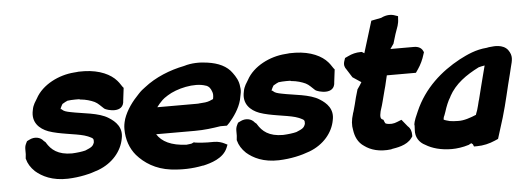

<svg xmlns="http://www.w3.org/2000/svg" viewBox="-45 -745 2404 881"><g transform="rotate(-5 1157.0 -305.0)"><path d="M52 -113 53 -110C58 -90 70 -70 89 -52C119 -26 165 -2 237 -4C293 -6 340 -17 380 -32C446 -57 489 -109 499 -166C510 -216 479 -246 448 -265C405 -293 330 -296 278 -307C256 -311 245 -315 239 -321L236 -324L231 -325L233 -331C235 -335 239 -344 242 -348C250 -353 265 -361 267 -361H268H269C277 -362 288 -363 301 -363H317C317 -363 320 -363 323 -362L324 -361H326C350 -359 373 -352 390 -344C406 -336 415 -324 431 -310C441 -302 520 -278 521 -340L528 -397L523 -403C520 -406 513 -420 502 -432C476 -462 426 -487 355 -489H330H328C323 -488 317 -488 307 -487C238 -482 160 -445 127 -383C121 -372 108 -357 104 -332C91 -276 126 -244 166 -229C216 -211 286 -207 329 -195C340 -191 348 -189 351 -187L352 -186H353C370 -178 371 -176 370 -160C364 -142 357 -138 328 -126C313 -122 289 -119 266 -118C201 -118 171 -144 151 -177L150 -179L148 -181C146 -182 145 -184 141 -187C128 -204 101 -211 75 -197L65 -192L60 -182C55 -172 54 -164 54 -155V-133Z M515 -208C515 -160 530 -118 557 -86C591 -47 641 -14 711 -5C760 1 810 0 859 -10H861H862C896 -18 954 -34 974 -81L980 -96L966 -103C956 -108 940 -114 919 -114H890C871 -114 851 -116 835 -118L827 -120L816 -115C815 -115 806 -113 793 -112C722 -115 680 -137 658 -172H837C880 -172 917 -177 955 -183H985L997 -195C1018 -219 1045 -256 1055 -296L1060 -321C1063 -333 1063 -344 1061 -355C1059 -383 1046 -403 1033 -421C1010 -454 971 -472 920 -479C888 -484 848 -484 813 -473C747 -460 679 -433 626 -391C617 -385 605 -375 595 -364C565 -333 537 -297 522 -253V-252C517 -236 515 -222 515 -208ZM674 -295C681 -305 690 -315 701 -326C707 -332 713 -336 727 -345C769 -372 853 -393 905 -374H906C918 -370 926 -360 931 -345C935 -336 935 -326 933 -315C933 -315 933 -313 932 -310C921 -305 911 -300 895 -298L871 -296H870C865 -295 860 -295 853 -295Z M1024 -113 1025 -110C1030 -90 1042 -70 1061 -52C1091 -26 1137 -2 1209 -4C1265 -6 1312 -17 1352 -32C1418 -57 1461 -109 1471 -166C1482 -216 1451 -246 1420 -265C1377 -293 1302 -296 1250 -307C1228 -311 1217 -315 1211 -321L1208 -324L1203 -325L1205 -331C1207 -335 1211 -344 1214 -348C1222 -353 1237 -361 1239 -361H1240H1241C1249 -362 1260 -363 1273 -363H1289C1289 -363 1292 -363 1295 -362L1296 -361H1298C1322 -359 1345 -352 1362 -344C1378 -336 1387 -324 1403 -310C1413 -302 1492 -278 1493 -340L1500 -397L1495 -403C1492 -406 1485 -420 1474 -432C1448 -462 1398 -487 1327 -489H1302H1300C1295 -488 1289 -488 1279 -487C1210 -482 1132 -445 1099 -383C1093 -372 1080 -357 1076 -332C1063 -276 1098 -244 1138 -229C1188 -211 1258 -207 1301 -195C1312 -191 1320 -189 1323 -187L1324 -186H1325C1342 -178 1343 -176 1342 -160C1336 -142 1329 -138 1300 -126C1285 -122 1261 -119 1238 -118C1173 -118 1143 -144 1123 -177L1122 -179L1120 -181C1118 -182 1117 -184 1113 -187C1100 -204 1073 -211 1047 -197L1037 -192L1032 -182C1027 -172 1026 -164 1026 -155V-133Z M1547 -430C1542 -414 1546 -402 1554 -392L1578 -354L1617 -328C1612 -320 1605 -308 1598 -299L1596 -296L1595 -292C1588 -270 1583 -250 1578 -229C1573 -213 1571 -200 1566 -188V-187C1557 -159 1555 -135 1560 -112C1564 -84 1575 -54 1605 -35C1631 -16 1671 -2 1727 -9H1728V-10C1749 -14 1799 -19 1823 -53L1828 -60V-67C1828 -82 1824 -97 1811 -108L1785 -140L1765 -132C1749 -125 1731 -123 1712 -129C1710 -130 1708 -133 1705 -141L1703 -147L1697 -150C1691 -153 1687 -161 1693 -186L1695 -193C1700 -206 1703 -220 1706 -230L1720 -284C1727 -307 1730 -327 1736 -349H1870L1881 -365C1894 -384 1905 -407 1912 -431L1915 -440L1911 -448C1905 -460 1891 -468 1872 -468H1763L1779 -491L1792 -534L1805 -571C1808 -582 1810 -591 1810 -601L1811 -615L1799 -619C1782 -626 1759 -627 1733 -614L1687 -605L1642 -459L1631 -466H1625C1605 -466 1585 -461 1567 -452L1552 -445Z M1842 -89C1839 -55 1857 -29 1884 -16C1913 2 1954 14 2004 14C2027 14 2056 10 2081 2L2084 1L2087 -1L2095 -5L2101 0C2102 0 2101 0 2102 1L2106 11H2120C2149 11 2178 4 2203 -7L2219 -14L2249 -110C2269 -177 2282 -242 2299 -306L2306 -335C2315 -369 2321 -388 2301 -416C2279 -445 2234 -439 2226 -438C2218 -438 2208 -436 2204 -435C2152 -431 2113 -412 2076 -393C1989 -346 1908 -276 1863 -172C1855 -153 1844 -132 1842 -111V-110H1843C1843 -102 1842 -95 1842 -89ZM1978 -124C1978 -128 1979 -131 1980 -136C1981 -138 1985 -146 1989 -159C1996 -182 2007 -209 2017 -224L2018 -225V-227C2049 -284 2100 -319 2159 -349C2166 -351 2175 -353 2187 -355C2179 -322 2170 -292 2162 -258C2157 -241 2151 -211 2147 -198L2146 -197V-196C2142 -181 2140 -169 2135 -154L2128 -135V-133C2102 -122 2070 -111 2045 -112H2044C2029 -112 2016 -113 2005 -115C1994 -118 1982 -121 1978 -124Z"/></g></svg>

Font: SolarCharger
Style: 1052
Weight: 1000
Designer: Mew Too
Foundry: Cannot Into Space Fonts/KineticPlasma Fonts
Version: Version 1.100